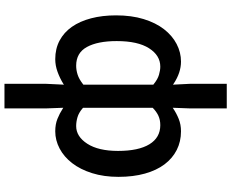

<svg xmlns="http://www.w3.org/2000/svg" viewBox="-110 -728 1060 881"><g transform="rotate(-90 420.5 -287.0)"><path d="M259 13Q212 13 173.5 -6.5Q135 -26 107.5 -62.5Q80 -99 65 -152.5Q50 -206 50 -274Q50 -341 67 -395Q84 -449 113 -486.5Q142 -524 180 -544Q218 -564 259 -564Q291 -564 316 -554Q341 -544 364 -529Q365 -528 365.5 -528Q366 -528 367 -527L364 -608V-797H477V-608L473 -524Q474 -525 475 -525.5Q476 -526 477 -527Q503 -543 532 -553.5Q561 -564 590 -564Q638 -564 675.5 -544Q713 -524 738.5 -487.5Q764 -451 777.5 -399.5Q791 -348 791 -285Q791 -214 774 -158.5Q757 -103 727.5 -65Q698 -27 659.5 -7Q621 13 579 13Q528 13 477 -21Q476 -22 475 -22.5Q474 -23 473 -24L477 56V223H364V56L367 -25Q366 -24 365.5 -24Q365 -24 364 -23Q342 -8 316 2.5Q290 13 259 13ZM473 -114Q474 -113 475 -112.5Q476 -112 477 -111Q498 -94 518.5 -88Q539 -82 556 -82Q607 -82 640 -133.5Q673 -185 673 -282Q673 -369 646 -418.5Q619 -468 560 -468Q540 -468 519.5 -461.5Q499 -455 477 -438Q476 -437 475 -436.5Q474 -436 473 -435ZM283 -468Q235 -468 202 -417Q169 -366 169 -276Q169 -182 199.5 -132Q230 -82 287 -82Q312 -82 331 -91Q350 -100 367 -117V-436L364 -439Q344 -456 323.5 -462Q303 -468 283 -468Z"/></g></svg>

Font: Kinto Sans Med
Style: Regular
Weight: 500
Designer: Authors: Ryoko NISHIZUKA  (kana & ideographs); Paul D. Hunt (Latin, Greek & Cyrillic); Wenlong ZHANG  (bopomofo); Sandol
Foundry: Adobe Systems Incorporated, ookami Inc.
Version: Version 0.001